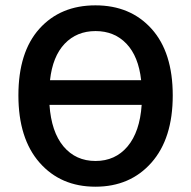

<svg xmlns="http://www.w3.org/2000/svg" viewBox="-20 -686 714 718"><path d="M509.8 -293.9H165Q171.9 -192.9 217.5 -138.4Q263.2 -84 337.2 -84Q411.1 -84 457 -138.4Q502.9 -192.9 509.8 -293.9ZM167 -386.2H507.8Q498 -475.1 452.9 -522.5Q407.7 -569.8 337.4 -569.8Q267.1 -569.8 221.9 -522.5Q176.8 -475.1 167 -386.2ZM546.4 -77.9Q466.8 12.2 336.9 12.2Q207 12.2 127.9 -77.9Q48.8 -168 48.8 -329.6Q48.8 -491.2 127.4 -578.6Q206.1 -666 336.9 -666Q467.8 -666 546.9 -578.1Q626 -490.2 626 -329.1Q626 -168 546.4 -77.9Z"/></svg>

Font: SourceSansPro-Semibold
Style: Regular
Weight: 600
Designer: Paul D. Hunt
Foundry: Adobe Systems Incorporated
Version: Version 2.020;PS 2.0;hotconv 1.0.86;makeotf.lib2.5.63406